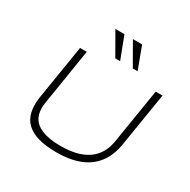

<svg xmlns="http://www.w3.org/2000/svg" viewBox="-203 -1137 1328 1339"><g transform="rotate(30 460.5 -467.5)"><path d="M422 8Q337 8 276.5 -9Q216 -26 180.5 -60Q145 -94 133 -144.5Q121 -195 130 -261L202 -705H256L184 -256Q166 -147 227.5 -96Q289 -45 426 -45Q565 -45 644 -100.5Q723 -156 740 -266L811 -705H866L796 -273Q781 -179 734 -116.5Q687 -54 609 -23Q531 8 422 8ZM592 -765 490 -943H564L631 -765ZM451 -765 349 -943H422L490 -765Z"/></g></svg>

Font: Nunito Sans 7pt Expanded ExtraLight
Style: Italic
Weight: 250
Width: 7
Italic angle: -9°
Designer: Vernon Adams
Foundry: Vernon Adams
Version: Version 3.101;gftools[0.9.27]